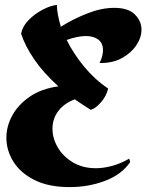

<svg xmlns="http://www.w3.org/2000/svg" viewBox="-20 -756 597 783"><path d="M264 7Q178 7 120.5 -22Q63 -51 34.5 -97Q6 -143 6 -194Q6 -241 30 -285Q54 -329 101 -361.5Q148 -394 218 -404Q157 -459 119.5 -514Q82 -569 66 -619Q72 -649 96.5 -674Q121 -699 153 -716Q185 -733 212 -736Q212 -717 216.5 -694Q221 -671 228 -647Q281 -680 338 -702Q395 -724 446 -724Q503 -724 530 -697Q557 -670 557 -635Q557 -603 536 -571.5Q515 -540 477 -519Q439 -498 386 -499Q400 -527 400 -551Q400 -580 381 -594.5Q362 -609 330 -609Q314 -609 294 -605Q274 -601 252 -593Q279 -538 322.5 -485Q366 -432 421 -395Q414 -364 391.5 -338.5Q369 -313 350 -308Q332 -319 316 -330Q300 -341 285 -351Q242 -335 218 -303.5Q194 -272 194 -231Q194 -192 215.5 -155Q237 -118 277 -94Q317 -70 371 -70Q401 -70 435.5 -79Q470 -88 507 -109L511 -95Q476 -44 408.5 -18.5Q341 7 264 7Z"/></svg>

Font: Agbalumo
Style: Regular
Weight: 400
Designer: Raphael Alegbeleye
Foundry: Sorkin Type Co.
Version: Version 1.000; ttfautohint (v1.8.4)